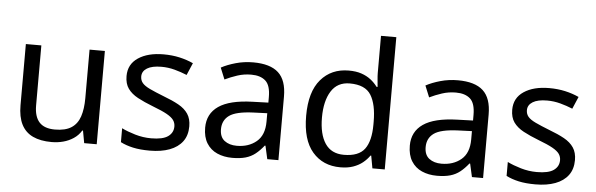

<svg xmlns="http://www.w3.org/2000/svg" viewBox="-49 -925 3411 1099"><g transform="rotate(5 1656.5 -375.0)"><path d="M533 -536V0H461L448 -71H444Q427 -43 400 -25Q373 -7 341 1.5Q309 10 274 10Q210 10 166.5 -10.5Q123 -31 101 -74Q79 -117 79 -185V-536H168V-191Q168 -127 197 -95Q226 -63 287 -63Q347 -63 381.5 -85.5Q416 -108 430.5 -151.5Q445 -195 445 -257V-536Z M1052 -148Q1052 -96 1026 -61Q1000 -26 952 -8Q904 10 838 10Q782 10 741.5 1Q701 -8 670 -24V-104Q702 -88 747.5 -74.5Q793 -61 840 -61Q907 -61 937 -82.5Q967 -104 967 -140Q967 -160 956 -176Q945 -192 916.5 -208Q888 -224 835 -244Q783 -264 746 -284Q709 -304 689 -332Q669 -360 669 -404Q669 -472 724.5 -509Q780 -546 870 -546Q919 -546 961.5 -536.5Q1004 -527 1041 -510L1011 -440Q977 -454 940 -464Q903 -474 864 -474Q810 -474 781.5 -456.5Q753 -439 753 -409Q753 -387 766 -371.5Q779 -356 809.5 -341.5Q840 -327 891 -307Q942 -288 978 -268Q1014 -248 1033 -219.5Q1052 -191 1052 -148Z M1385 -545Q1483 -545 1530 -502Q1577 -459 1577 -365V0H1513L1496 -76H1492Q1469 -47 1444.5 -27.5Q1420 -8 1388.5 1Q1357 10 1312 10Q1264 10 1225.5 -7Q1187 -24 1165 -59.5Q1143 -95 1143 -149Q1143 -229 1206 -272.5Q1269 -316 1400 -320L1491 -323V-355Q1491 -422 1462 -448Q1433 -474 1380 -474Q1338 -474 1300 -461.5Q1262 -449 1229 -433L1202 -499Q1237 -518 1285 -531.5Q1333 -545 1385 -545ZM1411 -259Q1311 -255 1272.5 -227Q1234 -199 1234 -148Q1234 -103 1261.5 -82Q1289 -61 1332 -61Q1400 -61 1445 -98.5Q1490 -136 1490 -214V-262Z M1933 10Q1833 10 1773 -59.5Q1713 -129 1713 -267Q1713 -405 1773.5 -475.5Q1834 -546 1934 -546Q1976 -546 2007 -535.5Q2038 -525 2061 -507Q2084 -489 2100 -467H2106Q2105 -480 2102.5 -505.5Q2100 -531 2100 -546V-760H2188V0H2117L2104 -72H2100Q2084 -49 2061 -30.5Q2038 -12 2006.5 -1Q1975 10 1933 10ZM1947 -63Q2032 -63 2066.5 -109.5Q2101 -156 2101 -250V-266Q2101 -366 2068 -419.5Q2035 -473 1946 -473Q1875 -473 1839.5 -416.5Q1804 -360 1804 -265Q1804 -169 1839.5 -116Q1875 -63 1947 -63Z M2561 -545Q2659 -545 2706 -502Q2753 -459 2753 -365V0H2689L2672 -76H2668Q2645 -47 2620.5 -27.5Q2596 -8 2564.5 1Q2533 10 2488 10Q2440 10 2401.5 -7Q2363 -24 2341 -59.5Q2319 -95 2319 -149Q2319 -229 2382 -272.5Q2445 -316 2576 -320L2667 -323V-355Q2667 -422 2638 -448Q2609 -474 2556 -474Q2514 -474 2476 -461.5Q2438 -449 2405 -433L2378 -499Q2413 -518 2461 -531.5Q2509 -545 2561 -545ZM2587 -259Q2487 -255 2448.5 -227Q2410 -199 2410 -148Q2410 -103 2437.5 -82Q2465 -61 2508 -61Q2576 -61 2621 -98.5Q2666 -136 2666 -214V-262Z M3268 -148Q3268 -96 3242 -61Q3216 -26 3168 -8Q3120 10 3054 10Q2998 10 2957.5 1Q2917 -8 2886 -24V-104Q2918 -88 2963.5 -74.5Q3009 -61 3056 -61Q3123 -61 3153 -82.5Q3183 -104 3183 -140Q3183 -160 3172 -176Q3161 -192 3132.5 -208Q3104 -224 3051 -244Q2999 -264 2962 -284Q2925 -304 2905 -332Q2885 -360 2885 -404Q2885 -472 2940.5 -509Q2996 -546 3086 -546Q3135 -546 3177.5 -536.5Q3220 -527 3257 -510L3227 -440Q3193 -454 3156 -464Q3119 -474 3080 -474Q3026 -474 2997.5 -456.5Q2969 -439 2969 -409Q2969 -387 2982 -371.5Q2995 -356 3025.5 -341.5Q3056 -327 3107 -307Q3158 -288 3194 -268Q3230 -248 3249 -219.5Q3268 -191 3268 -148Z"/></g></svg>

Font: ukorean25
Style: Book
Weight: 400
Designer: Jelle Bosma - Monotype Design Team
Foundry: Monotype Imaging Inc.
Version: Version 2.003